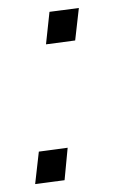

<svg xmlns="http://www.w3.org/2000/svg" viewBox="-20 -465 290 485"><path d="M179.2 -444.8 105 -435.1 96.2 -353 169.9 -362.8ZM150.9 -91.8 78.1 -82 68.8 0 143.1 -9.8Z"/></svg>

Font: Comic Neue Angular
Style: Regular
Weight: 400
Designer: Craig Rozynski
Foundry: Craig Rozynski
Version: Version 2.003